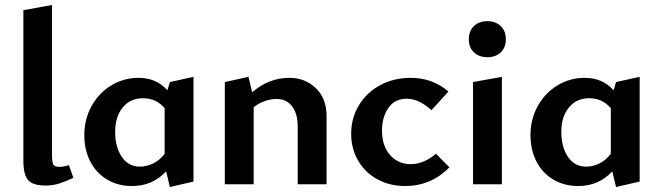

<svg xmlns="http://www.w3.org/2000/svg" viewBox="-20 -741 2655 772"><path d="M74 -95V-700L189 -721V-118Q189 -93 193.5 -81.5Q198 -70 218 -70Q235 -70 257 -77L275 -26Q243 -11 218 -3Q193 5 163 5Q111 5 92.5 -17.5Q74 -40 74 -95Z M758 -432V-11L663 11L648 -52Q593 7 511 7Q454 7 410 -19.5Q366 -46 342.5 -92.5Q319 -139 319 -198Q319 -262 348.5 -315Q378 -368 428 -398Q478 -428 537 -428Q609 -428 653 -378L663 -411ZM642 -123V-306Q608 -346 555 -346Q504 -346 473.5 -309Q443 -272 443 -211Q443 -150 469.5 -110.5Q496 -71 543 -71Q569 -71 595.5 -83.5Q622 -96 642 -123Z M1293 -275V0H1177V-233Q1177 -284 1154.5 -313.5Q1132 -343 1092 -343Q1069 -343 1044.5 -334.5Q1020 -326 1000 -310V0H884V-411L979 -432L994 -370Q1061 -428 1143 -428Q1207 -428 1250 -386.5Q1293 -345 1293 -275Z M1392 -203Q1392 -267 1423.5 -318.5Q1455 -370 1509.5 -399Q1564 -428 1631 -428Q1719 -428 1783 -373L1715 -298Q1664 -344 1616 -344Q1567 -344 1541.5 -307Q1516 -270 1516 -216Q1516 -154 1548.5 -117.5Q1581 -81 1631 -81Q1684 -81 1733 -123L1787 -68Q1713 7 1609 7Q1547 7 1497.5 -20Q1448 -47 1420 -95Q1392 -143 1392 -203Z M1865 -583Q1865 -616 1885.5 -636Q1906 -656 1940 -656Q1973 -656 1993.5 -636Q2014 -616 2014 -583Q2014 -550 1993.5 -530.5Q1973 -511 1940 -511Q1906 -511 1885.5 -530.5Q1865 -550 1865 -583ZM1882 -411 1998 -432V0H1882Z M2552 -432V-11L2457 11L2442 -52Q2387 7 2305 7Q2248 7 2204 -19.5Q2160 -46 2136.5 -92.5Q2113 -139 2113 -198Q2113 -262 2142.5 -315Q2172 -368 2222 -398Q2272 -428 2331 -428Q2403 -428 2447 -378L2457 -411ZM2436 -123V-306Q2402 -346 2349 -346Q2298 -346 2267.5 -309Q2237 -272 2237 -211Q2237 -150 2263.5 -110.5Q2290 -71 2337 -71Q2363 -71 2389.5 -83.5Q2416 -96 2436 -123Z"/></svg>

Font: Ysabeau Infant
Style: Bold
Weight: 700
Designer: Christian Thalmann (Catharsis Fonts)
Version: Version 0.003